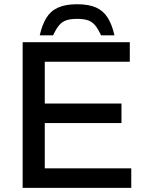

<svg xmlns="http://www.w3.org/2000/svg" viewBox="-20 -903 695 923"><path d="M88.9 0V-700H604V-606.2H195.2V-405.2H564V-311.5H195.2V-93.8H611V0ZM171 -733.3Q182.7 -784.3 203.1 -817.4Q223.6 -850.6 259.3 -866.6Q295 -882.6 350.6 -882.6Q407.2 -882.6 442.3 -866.6Q477.5 -850.6 498.1 -817.4Q518.7 -784.3 530.1 -733.3H465.7Q451.2 -764.7 436.9 -781.7Q422.6 -798.7 402.7 -805.5Q382.8 -812.3 350.6 -812.3Q319.1 -812.3 298.8 -805.5Q278.6 -798.7 264.3 -781.7Q250 -764.7 235.4 -733.3Z"/></svg>

Font: REM Medium
Style: Regular
Weight: 500
Designer: Octavio Pardo
Foundry: Ashler Design
Version: Version 1.005;gftools[0.9.28]